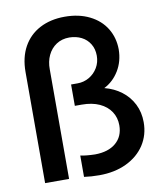

<svg xmlns="http://www.w3.org/2000/svg" viewBox="-85 -830 781 909"><g transform="rotate(-10 305.5 -376.0)"><path d="M246.1 2.9V-99.6Q274.4 -93.8 316.4 -92.8Q380.4 -93.3 416.7 -124.3Q453.1 -155.3 453.1 -209Q453.1 -245.6 434.3 -274.4Q415.5 -303.2 379.9 -319.6Q344.2 -335.9 294.9 -335.9H261.7V-438.5H293Q323.2 -438.5 348.9 -453.4Q374.5 -468.3 389.9 -494.1Q405.3 -520 405.3 -551.8Q405.3 -584 390.4 -608.4Q375.5 -632.8 349.9 -645.8Q324.2 -658.7 292 -659.2Q255.9 -659.2 229.2 -641.6Q202.6 -624 188.5 -594Q174.3 -564 174.8 -526.4V0H59.6V-534.2Q59.6 -604 87.6 -654.8Q115.7 -705.6 167.2 -732.7Q218.8 -759.8 287.1 -759.8Q355 -759.8 406.2 -734.4Q457.5 -709 484.9 -664.3Q512.2 -619.6 512.7 -563.5Q512.2 -505.9 484.9 -461.2Q457.5 -416.5 413.6 -394.5Q459.5 -382.8 494.6 -356.2Q529.8 -329.6 549.6 -290.3Q569.3 -251 569.3 -203.1Q569.3 -142.1 538.1 -94.2Q506.8 -46.4 450.2 -19.3Q393.6 7.8 319.3 7.8Q279.8 7.8 246.1 2.9Z"/></g></svg>

Font: Reddit Sans Vanilla SemiBold
Style: Regular
Weight: 600
Designer: Stephen Hutchings
Foundry: Reddit
Version: Version 1.013